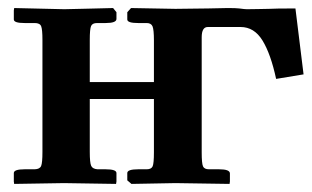

<svg xmlns="http://www.w3.org/2000/svg" viewBox="-20 -454 771 475"><path d="M495.1 -433.1 543 -434.1Q564 -434.1 571.8 -433.1Q585.4 -431.2 590.8 -431.2Q601.1 -431.2 618.9 -431.6Q636.7 -432.1 645 -432.1Q661.1 -433.1 710.9 -433.1L731 -270L663.1 -258.8Q649.9 -320.3 629.4 -353.8Q608.9 -387.2 575.2 -387.2H494.1Q479 -387.2 479 -361.8V-77.1Q479 -49.8 482.2 -42.5Q485.4 -35.2 497.1 -35.2H522Q548.8 -35.2 548.8 -24.9V-4.9L547.9 1L414.1 -1Q397.9 -0.5 359.4 0Q320.8 0.5 305.2 1L294.9 -7.8V-25.9Q294.9 -35.2 321.8 -35.2H342.8Q354.5 -35.2 357.7 -42.7Q360.8 -50.3 360.8 -77.1V-209H202.1V-78.1Q202.1 -51.3 205.6 -43.7Q209 -36.1 221.2 -35.2H241.2Q268.1 -35.2 268.1 -25.9V-4.9L267.1 1L138.2 -1Q121.1 -1 76.4 0Q31.7 1 15.1 1L14.2 -4.9V-25.9Q14.2 -35.2 41 -35.2H65.9Q78.6 -35.6 81.8 -43.5Q85 -51.3 85 -78.1V-355Q85 -381.3 81.8 -389.2Q78.6 -397 65.9 -397H41Q14.2 -397 14.2 -405.8V-428.2L15.1 -434.1L139.2 -431.2Q157.2 -431.6 199.5 -432.6Q241.7 -433.6 259.8 -434.1L268.1 -423.8V-407.2Q268.1 -397 241.2 -397H220.2Q208.5 -397 205.3 -389.6Q202.1 -382.3 202.1 -355V-251H360.8V-354Q360.8 -380.4 357.4 -388.7Q354 -397 342.8 -397H321.8Q294.9 -397 294.9 -405.8V-423.8L304.2 -434.1L414.1 -432.1Q425.8 -432.1 454.6 -432.6Q483.4 -433.1 495.1 -433.1Z"/></svg>

Font: Linux Libertine G
Style: Bold
Weight: 700
Designer: Philipp H. Poll
Foundry: Philipp H. Poll
Version: Version 5.0.3